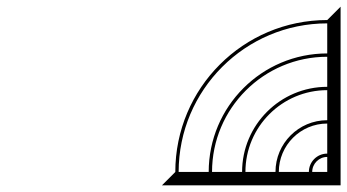

<svg xmlns="http://www.w3.org/2000/svg" viewBox="-20 -555 1040 575"><path d="M715 -40C715 -175.2 824.8 -285 960 -285V-195C874.4 -195 805 -125.6 805 -40ZM615 -40C615 -230.4 769.6 -385 960 -385V-295C819.2 -295 705 -180.8 705 -40ZM515 -40C515 -285.6 714.4 -485 960 -485V-395C764 -395 605 -236 605 -40ZM915 -40C915 -64.8 935.2 -85 960 -85V-40ZM815 -40C815 -120 880 -185 960 -185V-95C929.6 -95 905 -70.4 905 -40ZM465 0H1000V-535L960 -495C708.8 -495 505 -291.2 505 -40Z"/></svg>

Font: GlukFramesM7
Style: Medium
Weight: 500
Monospace: yes
Designer: gluk
Foundry: gluk
Version: Version 1.01